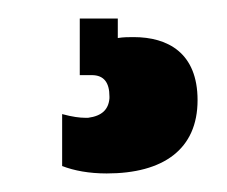

<svg xmlns="http://www.w3.org/2000/svg" viewBox="-20 -27 245 207"><path d="M66 -7V54H79C92 54 98 62 98 77V79C97 91 90 98 75 100H72C66 100 58 99 47 96V152C60 157 76 160 95 160C156 160 193 134 193 81C193 30 161 13 124 13C119 13 113 13 107 14V-7Z"/></svg>

Font: Modon Arabic
Style: Bold
Weight: 700
Designer: Ahmedzaza
Foundry: Ahmedzaza
Version: Version 2.010